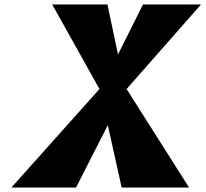

<svg xmlns="http://www.w3.org/2000/svg" viewBox="-20 -845 926 865"><path d="M831.8 0 550.4 -444 885.7 -825H624.3L511.7 -600L464 -825H215.1L428.1 -444L31.2 0H322.4L465.7 -281L528.1 0Z"/></svg>

Font: Blink
Style: WideObl
Weight: 400
Designer: Mew Too
Foundry: Cannot Into Space Fonts
Version: Version 001.000